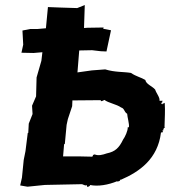

<svg xmlns="http://www.w3.org/2000/svg" viewBox="-20 -736 674 761"><path d="M402 -532 420 -616 389 -622 391 -627 327 -626 313 -625 316 -716 286 -704 222 -706 170 -708 162 -624 128 -621H99L69 -615L72 -559L65 -527L113 -526L148 -529L144 -495C138 -473 131 -451 125 -429L123 -354L107 -317L109 -284L94 -246L92 -209H90L81 -137L74 -102L67 -32L60 -1L89 4L158 -3L305 -6L318 -1L324 -2L326 5C330 5 341 -1 336 -3C368 4 409 -3 445 -18C442 -14 449 -18 452 -18C458 -20 457 -27 457 -27C457 -19 455 -33 458 -23C535 -56 605 -107 618 -210C621 -214 631 -208 623 -218C626 -223 623 -220 626 -216C627 -223 630 -230 631 -230C639 -231 630 -235 632 -232C633 -276 635 -290 633 -329C631 -325 623 -327 623 -322C620 -326 616 -326 623 -331C625 -342 624 -334 612 -337C615 -349 599 -367 595 -381C583 -395 559 -402 556 -419C540 -429 519 -433 499 -447C469 -452 436 -449 397 -461L344 -457L287 -449L294 -536L345 -537L379 -533ZM491 -232 486 -231C488 -220 475 -192 468 -183C452 -150 437 -135 403 -128C386 -122 370 -118 355 -124C346 -121 351 -123 346 -115L300 -116H230L234 -164L237 -166L244 -241L249 -264L266 -315L267 -338L380 -339C378 -335 380 -332 394 -340C409 -328 442 -323 460 -310C474 -306 471 -293 484 -285C485 -270 493 -245 491 -232Z"/></svg>

Font: Asimov Print
Style: DIt
Weight: 250
Width: 0
Designer: Google
Version: Version 2.000980: 2014